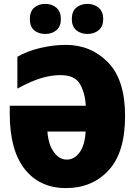

<svg xmlns="http://www.w3.org/2000/svg" viewBox="-20 -954 707 984"><path d="M290 -569Q364 -569 390 -523Q416 -477 420 -412H30V-371Q30 -184 107 -87Q184 10 318 10Q452 10 536.5 -81Q621 -172 621 -360Q621 -545 533.5 -634.5Q446 -724 317 -724Q253 -724 186 -708Q119 -692 69 -663V-500Q139 -538 190.5 -553.5Q242 -569 290 -569ZM322 -136Q284 -136 256 -174.5Q228 -213 223 -280H419Q415 -210 388 -173Q361 -136 322 -136ZM348 -856Q348 -819 370.5 -799.5Q393 -780 428 -780Q463 -780 486 -799.5Q509 -819 509 -856Q509 -894 486 -914Q463 -934 428 -934Q393 -934 370.5 -914.5Q348 -895 348 -856ZM133 -856Q133 -818 155 -799Q177 -780 212 -780Q247 -780 269.5 -799.5Q292 -819 292 -856Q292 -894 269.5 -914Q247 -934 212 -934Q177 -934 155 -914.5Q133 -895 133 -856Z"/></svg>

Font: Noto Sans Display SemiCondensed Black
Style: Regular
Weight: 900
Width: 4
Designer: Monotype Design Team
Foundry: Monotype Imaging Inc.
Version: Version 1.900